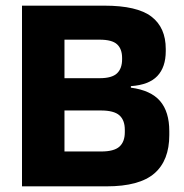

<svg xmlns="http://www.w3.org/2000/svg" viewBox="-20 -659 650 679"><path d="M169.4 0V-123.3H337.9Q383.2 -123.3 402.3 -140.4Q421.4 -157.6 421.4 -191.4V-200Q421.4 -234.1 402.2 -251.2Q382.9 -268.3 336.7 -268.3H166.8V-382.5H332.6Q375.8 -382.5 393.8 -399.6Q411.8 -416.7 411.8 -449.1V-453.9Q411.8 -486 394 -502.3Q376.2 -518.7 332.4 -518.7H166.4V-639H349.2Q464.8 -639 515.5 -600.3Q566.2 -561.6 566.2 -485.9V-478.3Q566.2 -421.5 536.4 -390.1Q506.6 -358.7 442.8 -354.4V-349Q513.6 -339.6 546.2 -301.6Q578.7 -263.5 578.7 -195.2V-181.4Q578.7 -91.4 525.9 -45.7Q473 0 357.1 0ZM57.8 0V-639H208V0Z"/></svg>

Font: Anek Gujarati Medium
Style: Regular
Weight: 500
Designer: Mrunmayee Ghaisas (Gujarati), Yesha Goshar (Latin)
Foundry: Ek Type
Version: Version 1.003